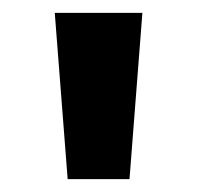

<svg xmlns="http://www.w3.org/2000/svg" viewBox="-20 -734 306 298"><path d="M201 -714 181 -456H85L65 -714Z"/></svg>

Font: Noto Sans Tangsa
Style: Bold
Weight: 700
Version: Version 1.504